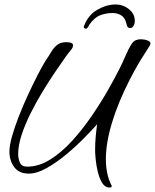

<svg xmlns="http://www.w3.org/2000/svg" viewBox="-20 -781 691 856"><path d="M495 -761Q529 -761 555 -740Q581 -719 581 -688Q581 -676 575.5 -666Q570 -656 560 -656Q551 -656 548 -662.5Q545 -669 543 -678Q537 -702 520.5 -712.5Q504 -723 482 -723Q454 -723 428 -713.5Q402 -704 379 -672Q377 -668 372.5 -660.5Q368 -653 363 -653Q359 -653 355.5 -656Q352 -659 355 -666Q373 -714 414 -737.5Q455 -761 495 -761ZM469 55Q448 55 435.5 34.5Q423 14 416 -15Q409 -44 406.5 -71Q404 -98 404 -112Q404 -141 406.5 -170Q409 -199 413 -227Q390 -201 353.5 -164Q317 -127 273.5 -91Q230 -55 187 -31Q144 -7 108 -7Q65 -7 43.5 -36Q22 -65 22 -105Q22 -132 33.5 -173Q45 -214 64 -262.5Q83 -311 105 -358.5Q127 -406 147.5 -446Q168 -486 183 -510Q197 -530 208 -549Q219 -568 234.5 -580.5Q250 -593 275 -593Q292 -593 299 -589Q306 -585 306 -579Q306 -569 293.5 -554.5Q281 -540 273 -528Q253 -500 225.5 -459.5Q198 -419 169.5 -372Q141 -325 116.5 -276Q92 -227 76.5 -180Q61 -133 61 -94Q61 -75 68.5 -56.5Q76 -38 101 -38Q153 -38 203.5 -69.5Q254 -101 300.5 -152Q347 -203 387.5 -262Q428 -321 460 -377Q492 -433 512 -473Q526 -500 539 -531Q552 -562 568 -587Q576 -598 586 -602Q596 -606 609 -606Q614 -606 624 -604.5Q634 -603 642.5 -598.5Q651 -594 651 -586Q651 -581 622 -537Q593 -493 558 -425Q506 -323 479 -233Q452 -143 452 -72Q452 -2 478 47V49Q478 55 469 55Z"/></svg>

Font: Hurricane
Style: Regular
Weight: 400
Designer: Robert E. Leuschke
Foundry: Robert E. Leuschke
Version: Version 1.010; ttfautohint (v1.8.3)